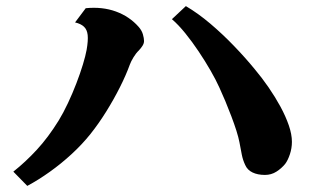

<svg xmlns="http://www.w3.org/2000/svg" viewBox="-20 -692 1040 632"><path d="M591.8 -671.9Q631.8 -648.4 672.4 -614Q712.9 -579.6 750.5 -540.5Q788.1 -501.5 818.8 -463.9Q842.3 -436 864 -404.5Q885.7 -373 903.1 -341.1Q920.4 -309.1 930.7 -279.3Q940.9 -249.5 940.9 -225.1Q940.9 -204.1 934.1 -183.8Q927.2 -163.6 918.9 -152.8Q906.7 -137.7 889.9 -127Q873 -116.2 852.1 -116.2Q828.1 -116.2 811.3 -124.3Q794.4 -132.3 787.1 -148.9Q779.3 -165.5 775.9 -183.1Q772.5 -200.7 768.1 -224.1Q765.1 -239.7 758.1 -262Q751 -284.2 741.5 -309.3Q731.9 -334.5 721.7 -359.1Q711.4 -383.8 702.1 -403.8Q690.9 -428.7 673.1 -459.7Q655.3 -490.7 634 -522.5Q612.8 -554.2 590.1 -582.3Q567.4 -610.4 545.9 -628.9ZM262.2 -665Q316.9 -670.4 361.6 -654.1Q406.2 -637.7 436 -604Q446.8 -591.8 450.4 -578.9Q454.1 -565.9 454.1 -557.1Q454.1 -549.3 449.2 -541.5Q444.3 -533.7 437 -525.9Q427.7 -517.1 419.4 -503.4Q411.1 -489.7 407.2 -479Q395 -445.3 374.8 -405Q354.5 -364.7 329.6 -324.7Q304.7 -284.7 277.8 -251Q250.5 -216.8 216.1 -185.1Q181.6 -153.3 144 -126.5Q106.4 -99.6 69.8 -80.1L23.9 -127Q64.5 -159.2 101.6 -199.5Q138.7 -239.7 172.9 -294.9Q188.5 -320.3 203.6 -352.5Q218.8 -384.8 231.4 -417.7Q244.1 -450.7 252.9 -479.7Q261.7 -508.8 265.1 -527.8Q270.5 -558.6 268.6 -576.7Q266.6 -594.7 256.3 -604.2Q246.1 -613.8 227.1 -618.2Z"/></svg>

Font: BIZ UDMincho
Style: Bold
Weight: 700
Monospace: yes
Designer: TypeBank Co., Ltd.
Foundry: Morisawa Inc.
Version: Version 1.06